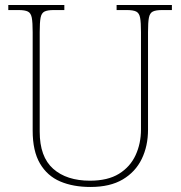

<svg xmlns="http://www.w3.org/2000/svg" viewBox="-20 -734 719 764"><path d="M340 10Q271 10 219.5 -12Q168 -34 139 -83.5Q110 -133 110 -214V-606Q110 -645 106.5 -663.5Q103 -682 91 -688Q79 -694 54 -694H13V-714H236V-694H194Q169 -694 157 -688Q145 -682 141.5 -663.5Q138 -645 138 -606V-210Q138 -110 191.5 -62.5Q245 -15 338 -15Q409 -15 453.5 -42.5Q498 -70 519.5 -116.5Q541 -163 541 -219V-606Q541 -645 537.5 -663.5Q534 -682 522 -688Q510 -694 485 -694H444V-714H664V-694H625Q600 -694 588 -688Q576 -682 572.5 -663.5Q569 -645 569 -606V-218Q569 -153 544 -101.5Q519 -50 468.5 -20Q418 10 340 10Z"/></svg>

Font: Noto Serif Tamil Thin
Style: Regular
Weight: 100
Designer: Indian Type Foundry, Tom Grace, and the Monotype Design Team
Foundry: Monotype Imaging Inc.
Version: Version 2.004; ttfautohint (v1.8.4.7-5d5b)